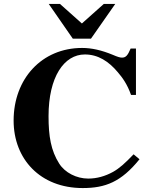

<svg xmlns="http://www.w3.org/2000/svg" viewBox="-20 -934 762 973"><path d="M564 -914H506L395 -815L284 -914H227L349 -738H441ZM657 -152C613 -106 585 -81 553 -63C513 -41 471 -29 427 -29C368 -29 309 -59 280 -105C238 -171 226 -244 226 -345C226 -545 305 -658 410 -658C477 -658 531 -623 577 -568C601 -540 625 -507 644 -453H669V-688H642C627 -652 617 -642 598 -642C588 -642 575 -646 552 -656C494 -680 444 -691 396 -691C192 -691 49 -535 49 -323C49 -128 184 19 399 19C514 19 594 -12 687 -127Z"/></svg>

Font: STIXGeneral
Style: Bold
Weight: 700
Designer: MicroPress Inc., with final additions and corrections provided by Coen Hoffman, Elsevier (retired)
Version: Version 1.1.0